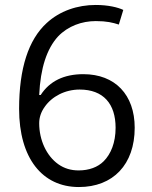

<svg xmlns="http://www.w3.org/2000/svg" viewBox="-20 -744 612 774"><path d="M298 10C436 10 523 -81 523 -229C523 -362 444 -445 316 -445C238 -445 180 -417 144 -361H138C143 -470 169 -548 214 -597C254 -639 310 -659 366 -659C410 -659 434 -653 459 -645L477 -704C456 -714 417 -724 366 -724C292 -724 221 -700 168 -651C95 -584 57 -469 57 -305C57 -107 150 10 298 10ZM297 -57C266 -57 239 -65 215 -82C167 -116 138 -180 138 -247C138 -270 145 -292 160 -313C189 -355 242 -383 301 -383C397 -383 446 -325 446 -229C446 -169 427 -123 398 -94C374 -70 339 -57 297 -57Z"/></svg>

Font: Frost Regular
Style: Regular
Weight: 400
Designer: Lee Frost
Foundry: Lee Frost for Ice Communication Norge AS
Version: Version 2.011;hotconv 1.0.107;makeotfexe 2.5.65593